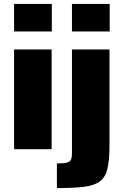

<svg xmlns="http://www.w3.org/2000/svg" viewBox="-20 -763 633 982"><path d="M52 -602V-743H245V-602ZM52 0V-510H244V0ZM348 -602V-743H541V-602ZM271 199V73Q308 73 324 68Q340 63 344 51.5Q348 40 348 22V-510H540V-20Q540 56 529.5 100Q519 144 490.5 165Q462 186 409 192.5Q356 199 271 199Z"/></svg>

Font: Saira ExtraBold
Style: Regular
Weight: 800
Designer: Hector Gatti with collaboration of the Omnibus-Type team
Foundry: Omnibus-Type
Version: Version 1.100; ttfautohint (v1.8.3)